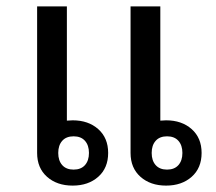

<svg xmlns="http://www.w3.org/2000/svg" viewBox="-20 -568 676 600"><path d="M207 12Q158 12 127 -15.5Q96 -43 96 -90V-548H189V-191Q194 -191 198 -191.5Q202 -192 207 -192Q256 -192 287 -164.5Q318 -137 318 -90Q318 -43 287 -15.5Q256 12 207 12ZM210 -38Q233 -38 245.5 -52Q258 -66 258 -90Q258 -114 245.5 -128Q233 -142 210 -142Q187 -142 174.5 -128Q162 -114 162 -90Q162 -66 174.5 -52Q187 -38 210 -38ZM499 12Q450 12 419 -15.5Q388 -43 388 -90V-548H481V-191Q486 -191 490 -191.5Q494 -192 499 -192Q548 -192 579 -164.5Q610 -137 610 -90Q610 -43 579 -15.5Q548 12 499 12ZM502 -38Q525 -38 537.5 -52Q550 -66 550 -90Q550 -114 537.5 -128Q525 -142 502 -142Q479 -142 466.5 -128Q454 -114 454 -90Q454 -66 466.5 -52Q479 -38 502 -38Z"/></svg>

Font: IBM Plex Sans Thai Looped Text
Style: Regular
Weight: 450
Designer: Mike Abbink, Paul van der Laan, Pieter van Rosmalen, Ben Mitchell, Mark Frömberg
Foundry: Bold Monday
Version: Version 1.1